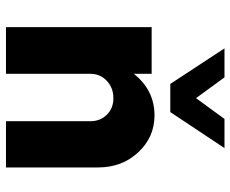

<svg xmlns="http://www.w3.org/2000/svg" viewBox="-86 -704 790 659"><g transform="rotate(90 309.5 -375.0)"><path d="M365.2 -564H268.6L146.5 -750H246.1L317.4 -652.3L388.7 -750H488.8ZM376.5 -509.8Q451.2 -509.8 503.2 -454.1Q555.2 -398.4 555.2 -316.4V0H396.5V-290Q396.5 -323.7 374.3 -346.2Q352.1 -368.7 317.4 -368.7Q282.2 -368.7 258.1 -346.2Q233.9 -323.7 233.9 -290V0H73.7V-500H233.9V-439Q290.5 -509.8 376.5 -509.8Z"/></g></svg>

Font: Now
Style: Bold
Weight: 700
Designer: Alfredo Marco Pradil
Foundry: Alfredo Marco Pradil
Version: Version 1.002;PS 001.002;hotconv 1.0.88;makeotf.lib2.5.64775